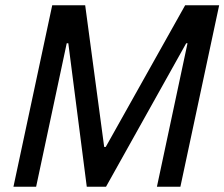

<svg xmlns="http://www.w3.org/2000/svg" viewBox="-20 -708 851 728"><path d="M31 0 178 -688H303L375 -151H381L682 -688H811L664 0H575L691 -544H686L382 0H309L239 -544H233L117 0Z"/></svg>

Font: Saira Semi Condensed
Style: Italic
Weight: 400
Width: 4
Italic angle: -12°
Designer: Hector Gatti with collaboration of the Omnibus-Type team
Foundry: Omnibus-Type
Version: Version 1.001; ttfautohint (v1.8)